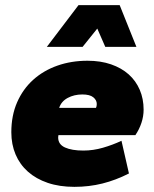

<svg xmlns="http://www.w3.org/2000/svg" viewBox="-20 -716 600 746"><path d="M269 10Q211 10 165.5 -5.5Q120 -21 88.5 -49Q57 -77 40.5 -116Q24 -155 24 -202Q24 -267 46.5 -318.5Q69 -370 109 -406Q149 -442 203 -461Q257 -480 320 -480Q371 -480 411.5 -466Q452 -452 480 -427Q508 -402 523 -367Q538 -332 538 -290Q538 -264 529.5 -238.5Q521 -213 506 -191H207Q206 -187 206 -182Q206 -155 232.5 -143Q259 -131 304 -131Q342 -131 380 -142Q418 -153 452 -169L481 -42Q430 -16 378 -3Q326 10 269 10ZM300 -349Q268 -349 243 -335.5Q218 -322 210 -297H353Q356 -303 356 -312Q356 -327 342.5 -338Q329 -349 300 -349ZM389 -534 358 -605 301 -534H162L285 -696H445L510 -534Z"/></svg>

Font: Celebes Black
Style: Italic
Weight: 900
Italic angle: -10°
Designer: Anugrah Pasau
Foundry: Lafontype
Version: Version 1.000; ttfautohint (v1.8.4)